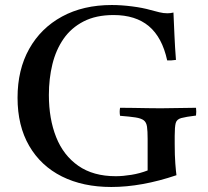

<svg xmlns="http://www.w3.org/2000/svg" viewBox="-20 -731 828 766"><path d="M424 15Q311 15 227 -27Q143 -69 96.5 -149Q50 -229 50 -341Q50 -453 96.5 -536Q143 -619 227.5 -665Q312 -711 426 -711Q464 -711 507 -705.5Q550 -700 581 -691Q600 -686 616 -682Q632 -678 648 -678Q660 -678 672 -681Q674 -637 676 -590Q678 -543 682 -492Q661 -489 647 -490Q627 -582 574 -626.5Q521 -671 433 -671Q363 -671 313.5 -645.5Q264 -620 233.5 -576Q203 -532 189 -474.5Q175 -417 175 -352Q175 -257 204 -184Q233 -111 292.5 -69.5Q352 -28 442 -28Q470 -28 504 -33.5Q538 -39 569 -51V-177Q569 -208 566.5 -225.5Q564 -243 553.5 -251Q543 -259 520.5 -262.5Q498 -266 459 -269Q456 -285 459 -301Q480 -301 510 -300.5Q540 -300 570.5 -299.5Q601 -299 621 -299Q652 -299 692.5 -300Q733 -301 762 -301Q764 -286 762 -270Q721 -265 703 -260Q685 -255 681 -240Q677 -225 677 -189V-157Q677 -110 679.5 -78Q682 -46 684 -32Q545 15 424 15Z"/></svg>

Font: Tiro Devanagari Marathi
Style: Regular
Weight: 400
Designer: Devanagari: John Hudson & Fiona Ross. Latin: John Hudson.
Foundry: Tiro Typeworks Ltd.
Version: Version 1.52